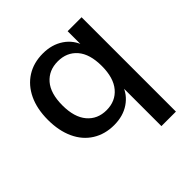

<svg xmlns="http://www.w3.org/2000/svg" viewBox="-180 -641 964 964"><g transform="rotate(-45 302.0 -159.5)"><path d="M427 180V-105H435Q418 -53 372.5 -22Q327 9 263 9Q198 9 148.5 -22Q99 -53 72.5 -110.5Q46 -168 46 -245Q46 -323 73 -380Q100 -437 149 -468Q198 -499 264 -499Q328 -499 374.5 -467.5Q421 -436 438 -381H431V-490H530V180ZM289 -71Q353 -71 391 -116Q429 -161 429 -245Q429 -330 391 -374Q353 -418 289 -418Q225 -418 187 -374Q149 -330 149 -245Q149 -161 187 -116Q225 -71 289 -71Z"/></g></svg>

Font: Nunito Sans 11pt SemiBold
Style: Regular
Weight: 600
Version: Version 3.101;gftools[0.9.27]